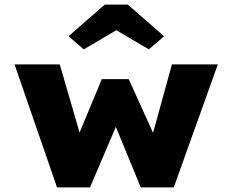

<svg xmlns="http://www.w3.org/2000/svg" viewBox="-20 -812 994 832"><path d="M227 0 43 -533H239L334 -206L313 -209L421 -469H538L656 -208L635 -206L725 -533H924L733 0H590L466 -301L499 -302L370 0ZM343 -598 277 -655 434 -792H534L691 -655L625 -598L469 -690H499Z"/></svg>

Font: Lexend Exa ExtraBold
Style: Regular
Weight: 800
Designer: Bonnie Shaver-Troup, Thomas Jockin
Foundry: Lexend
Version: Version 1.007